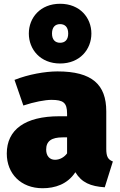

<svg xmlns="http://www.w3.org/2000/svg" viewBox="-20 -977 635 1019"><path d="M299 -957C194 -957 133 -883 133 -799C133 -715 194 -640 299 -640C404 -640 465 -715 465 -799C465 -883 404 -957 299 -957ZM299 -849C324 -849 342 -834 342 -799C342 -765 324 -750 299 -750C274 -750 256 -765 256 -799C256 -834 274 -849 299 -849ZM544 -187V-386C544 -528 469 -598 285 -598C219 -598 130 -582 57 -553L104 -417C161 -436 219 -447 253 -447C316 -447 336 -432 336 -374V-360H295C113 -360 16 -289 16 -162C16 -55 91 22 206 22C272 22 338 1 380 -63C413 -8 461 12 536 17L579 -120C553 -130 544 -146 544 -187ZM272 -129C243 -129 225 -150 225 -183C225 -228 253 -248 313 -248H336V-163C322 -144 299 -129 272 -129Z"/></svg>

Font: Glow Sans SC Normal Heavy
Style: Regular
Weight: 900
Designer: Ryoko NISHIZUKA (kana, bopomofo & ideographs); Paul D. Hunt (Latin, Greek & Cyrillic); Sandoll Communications, Soo-young
Version: Version 0.93